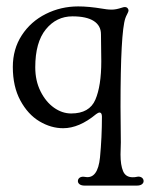

<svg xmlns="http://www.w3.org/2000/svg" viewBox="-20 -400 468 599"><path d="M223 165Q223 158 229 154Q235 150 246 152Q285 159 292 91Q298 28 298 -36Q298 -49 290 -49Q287 -49 280 -44Q227 0 177 0Q139 0 103 -21.5Q67 -43 43.5 -86.5Q20 -130 20 -191Q20 -247 48 -290Q76 -333 123 -356.5Q170 -380 224 -380Q257 -380 299 -373Q305 -372 312.5 -371Q320 -370 329 -370Q342 -370 360 -376Q366 -378 369 -378Q375 -378 378 -374.5Q381 -371 381 -367Q381 -364 377 -356.5Q373 -349 371 -343Q356 -299 356 -67L357 44L356 82Q356 115 364 134Q372 153 394 153Q401 153 405 152L411 151Q419 151 423.5 155Q428 159 428 165Q428 171 422.5 175Q417 179 407 179H244Q234 179 228.5 175Q223 171 223 165ZM296 -209 295 -293Q295 -320 272.5 -334.5Q250 -349 206 -349Q156 -349 123 -308.5Q90 -268 90 -190Q90 -148 106.5 -115Q123 -82 148.5 -64Q174 -46 202 -46Q259 -46 277.5 -89Q296 -132 296 -209Z"/></svg>

Font: Hina Mincho
Style: Regular
Weight: 400
Designer: satsuyako
Foundry: satsuyako
Version: Version 1.100